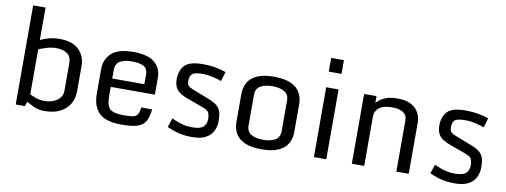

<svg xmlns="http://www.w3.org/2000/svg" viewBox="-61 -1063 3697 1402"><g transform="rotate(10 1787.5 -362.0)"><path d="M305.7 10.7Q259.8 10.7 225.3 -5.6Q190.9 -22 170.4 -34.7L158.7 0H90.8V-734.9H182.6V-493.2Q207.5 -507.3 245.1 -517.3Q282.7 -527.3 324.2 -527.3Q419.9 -527.3 467.8 -480Q515.6 -432.6 515.6 -359.4V-171.9Q515.6 -120.1 491.2 -78.6Q466.8 -37.1 419.9 -13.2Q373 10.7 305.7 10.7ZM292 -61.5Q346.2 -61.5 385 -88.1Q423.8 -114.7 423.8 -162.1V-366.2Q423.8 -412.6 393.8 -434.8Q363.8 -457 313 -457Q280.8 -457 244.6 -446.8Q208.5 -436.5 182.6 -424.8V-91.8Q202.6 -80.6 231 -71Q259.3 -61.5 292 -61.5Z M660.2 -182.6V-362.8Q660.2 -436 710.4 -481.7Q760.7 -527.3 872.1 -527.3Q978.5 -527.3 1028.8 -485.6Q1079.1 -443.8 1079.1 -370.1V-247.1H752V-174.3Q752 -111.3 777.1 -85.4Q802.2 -59.6 875.5 -59.6Q918.9 -59.6 944.1 -62.7Q969.2 -65.9 981.2 -82.3Q993.2 -98.6 997.1 -137.7H1078.1Q1071.8 -76.7 1051.5 -44.7Q1031.2 -12.7 989.3 -1Q947.3 10.7 875.5 10.7Q759.8 10.7 710 -37.6Q660.2 -85.9 660.2 -182.6ZM990.2 -309.1V-379.9Q990.2 -426.8 957.8 -441.9Q925.3 -457 872.1 -457Q817.4 -457 784.7 -438Q752 -418.9 752 -371.1V-309.1Z M1212.9 -31.2 1235.4 -98.6Q1252.4 -89.4 1294.4 -74.5Q1336.4 -59.6 1389.2 -59.6Q1450.2 -59.6 1471.7 -82Q1493.2 -104.5 1493.2 -137.2Q1493.2 -167.5 1485.1 -185.1Q1477.1 -202.6 1440.4 -216.3L1317.4 -261.2Q1261.2 -281.7 1238.8 -309.6Q1216.3 -337.4 1216.3 -385.7Q1216.3 -451.2 1252.4 -489.3Q1288.6 -527.3 1384.3 -527.3Q1439 -527.3 1484.6 -518.8Q1530.3 -510.3 1558.6 -499L1537.6 -428.7Q1522.9 -435.1 1499 -441.4Q1475.1 -447.8 1449.2 -452.4Q1423.3 -457 1401.4 -457Q1338.4 -457 1320.1 -441.2Q1301.8 -425.3 1301.8 -390.1Q1301.8 -366.2 1310.8 -354.7Q1319.8 -343.3 1346.2 -333L1467.8 -285.6Q1511.2 -269 1533.4 -250.2Q1555.7 -231.4 1563.5 -205.1Q1571.3 -178.7 1571.3 -138.2Q1571.3 -97.7 1554.4 -63.7Q1537.6 -29.8 1500.2 -9.5Q1462.9 10.7 1401.4 10.7Q1329.1 10.7 1279.8 -5.4Q1230.5 -21.5 1212.9 -31.2Z M1914.6 10.7Q1836.9 10.7 1789.8 -10.5Q1742.7 -31.7 1721.4 -68.8Q1700.2 -106 1700.2 -153.8V-362.3Q1700.2 -410.2 1721.4 -447.5Q1742.7 -484.9 1789.8 -506.1Q1836.9 -527.3 1914.6 -527.3Q1991.7 -527.3 2038.8 -506.1Q2085.9 -484.9 2107.4 -447.5Q2128.9 -410.2 2128.9 -362.3V-153.8Q2128.9 -106 2107.4 -68.8Q2085.9 -31.7 2038.8 -10.5Q1991.7 10.7 1914.6 10.7ZM1914.6 -59.6Q1968.3 -59.6 2002.7 -78.9Q2037.1 -98.1 2037.1 -146V-370.1Q2037.1 -418 2002.7 -437.5Q1968.3 -457 1914.6 -457Q1859.9 -457 1825.9 -437.5Q1792 -418 1792 -370.1V-146Q1792 -98.1 1825.9 -78.9Q1859.9 -59.6 1914.6 -59.6Z M2301.8 -517.6H2393.6V0H2301.8ZM2300.3 -734.9H2395V-633.3H2300.3Z M2583 -517.6H2674.8V-467.3Q2697.8 -493.7 2734.9 -510.5Q2772 -527.3 2828.1 -527.3Q2892.1 -527.3 2930.9 -506.6Q2969.7 -485.8 2987.3 -451.4Q3004.9 -417 3004.9 -376V0H2913.1V-381.3Q2913.1 -419.9 2882.8 -438.5Q2852.5 -457 2804.7 -457Q2737.3 -457 2706.1 -431.6Q2674.8 -406.2 2674.8 -368.7V0H2583Z M3160.2 -31.2 3182.6 -98.6Q3199.7 -89.4 3241.7 -74.5Q3283.7 -59.6 3336.4 -59.6Q3397.5 -59.6 3418.9 -82Q3440.4 -104.5 3440.4 -137.2Q3440.4 -167.5 3432.4 -185.1Q3424.3 -202.6 3387.7 -216.3L3264.6 -261.2Q3208.5 -281.7 3186 -309.6Q3163.6 -337.4 3163.6 -385.7Q3163.6 -451.2 3199.7 -489.3Q3235.8 -527.3 3331.5 -527.3Q3386.2 -527.3 3431.9 -518.8Q3477.5 -510.3 3505.9 -499L3484.9 -428.7Q3470.2 -435.1 3446.3 -441.4Q3422.4 -447.8 3396.5 -452.4Q3370.6 -457 3348.6 -457Q3285.6 -457 3267.3 -441.2Q3249 -425.3 3249 -390.1Q3249 -366.2 3258.1 -354.7Q3267.1 -343.3 3293.5 -333L3415 -285.6Q3458.5 -269 3480.7 -250.2Q3502.9 -231.4 3510.7 -205.1Q3518.6 -178.7 3518.6 -138.2Q3518.6 -97.7 3501.7 -63.7Q3484.9 -29.8 3447.5 -9.5Q3410.2 10.7 3348.6 10.7Q3276.4 10.7 3227.1 -5.4Q3177.7 -21.5 3160.2 -31.2Z"/></g></svg>

Font: Monda
Style: Regular
Weight: 400
Designer: Vernon Adams
Foundry: Vernon Adams
Version: Version 2.100; ttfautohint (v1.8.3)